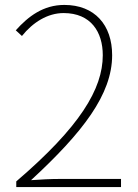

<svg xmlns="http://www.w3.org/2000/svg" viewBox="-20 -759 561 779"><path d="M46 0H471V-33H225C186 -33 146 -31 106 -28C316 -222 435 -376 435 -535C435 -658 364 -739 241 -739C156 -739 95 -693 44 -636L69 -613C113 -668 173 -706 238 -706C349 -706 397 -629 397 -535C397 -398 304 -244 46 -23Z"/></svg>

Font: Genne Gothic ExtraLight
Style: Regular
Weight: 250
Designer: Ryoko NISHIZUKA (kana & ideographs); Paul D. Hunt (Latin, Greek & Cyrillic); Wenlong ZHANG (bopomofo); Sandoll Communica
Foundry: Adobe Systems Incorporated
Version: Version 1.004;PS 1.004;hotconv 16.6.51;makeotf.lib2.5.65220